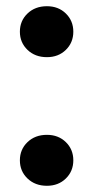

<svg xmlns="http://www.w3.org/2000/svg" viewBox="-20 -591 303 618"><path d="M131 -407Q93 -407 68.5 -430.5Q44 -454 44 -489Q44 -524 68.5 -547.5Q93 -571 131 -571Q168 -571 192 -547.5Q216 -524 216 -489Q216 -454 192 -430.5Q168 -407 131 -407ZM131 7Q93 7 68.5 -16.5Q44 -40 44 -75Q44 -110 68.5 -133.5Q93 -157 131 -157Q168 -157 192 -133.5Q216 -110 216 -75Q216 -40 192 -16.5Q168 7 131 7Z"/></svg>

Font: Fz Poppins SemBd
Style: Regular
Weight: 600
Designer: Ninad Kale (Devanagari), Jonny Pinhorn (Latin)
Foundry: Indian Type Foundry
Version: Vit hóa bi Vntype.Com & FontZin.Com